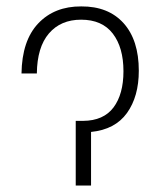

<svg xmlns="http://www.w3.org/2000/svg" viewBox="-20 -573 494 593"><path d="M46.4 -346.2Q47.9 -447.8 98.1 -500.7Q148.4 -553.7 231 -553.2Q314.5 -553.7 361.6 -501.5Q408.7 -449.2 408.7 -354.5Q408.7 -274.9 372.1 -223.9Q335.4 -172.9 261.2 -165.5V0H213.9V-199.7H236.8Q299.8 -200.2 330.6 -241.2Q361.3 -282.2 361.3 -353Q361.3 -426.3 328.4 -469.2Q295.4 -512.2 230.5 -512.2Q167.5 -512.2 131.1 -469.7Q94.7 -427.2 93.8 -346.2Z"/></svg>

Font: Inter Display Extra Light
Style: Regular
Weight: 200
Designer: Rasmus Andersson
Foundry: rsms
Version: Version 4.000;git-4fc901f